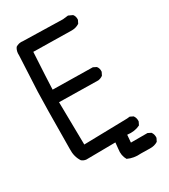

<svg xmlns="http://www.w3.org/2000/svg" viewBox="-206 -829 912 1039"><g transform="rotate(-30 250.0 -309.0)"><path d="M360.4 113.3Q315.4 117.2 278.3 99.6Q260.7 70.3 266.6 31.2L270.5 -7.8L87.9 -5.9Q72.3 -7.8 60.5 -17.6Q37.1 -52.7 39.1 -99.6Q41 -387.7 43.9 -455.1Q46.9 -522.5 54.7 -675.8Q52.7 -703.1 66.4 -722.7Q85.9 -736.3 113.3 -732.4L358.4 -726.6L391.6 -730.5L417 -718.8Q428.7 -705.1 426.8 -683.6L417 -664.1Q395.5 -650.4 370.1 -650.4Q344.7 -650.4 130.9 -654.3Q121.1 -483.4 119.1 -424.8L368.2 -420.9L387.7 -411.1Q399.4 -397.5 397.5 -376L387.7 -356.4Q374 -346.7 358.4 -344.7L115.2 -348.6L119.1 -82L389.6 -87.9L407.2 -89.8L426.8 -80.1Q438.5 -64.5 436.5 -43L426.8 -23.4Q391.6 -5.9 346.7 -11.7L342.8 35.2H446.3L465.8 44.9Q477.5 60.5 475.6 82L465.8 101.6Q444.3 115.2 416 114.3Q387.7 113.3 360.4 113.3Z"/></g></svg>

Font: NaikaiFont
Style: Regular-Lite
Weight: 400
Version: Version 1.67